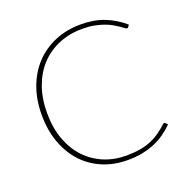

<svg xmlns="http://www.w3.org/2000/svg" viewBox="-128 -832 940 961"><g transform="rotate(-20 342.0 -351.5)"><path d="M626 -104.5Q628 -104.5 631.5 -102L642 -91Q620 -69 594.5 -50.8Q569 -32.5 538.5 -19.5Q508 -6.5 471.8 0.8Q435.5 8 392 8Q320.5 8 260.2 -17.2Q200 -42.5 156.5 -89.2Q113 -136 88.5 -202.5Q64 -269 64 -351.5Q64 -432 88.5 -498.2Q113 -564.5 157.8 -611.8Q202.5 -659 264.8 -685Q327 -711 402 -711Q472.5 -711 527 -689.5Q581.5 -668 628.5 -627.5L621 -616.5Q619 -613 613 -613Q610 -613 602.8 -618.5Q595.5 -624 583.8 -632.2Q572 -640.5 555.2 -650.2Q538.5 -660 516 -668.2Q493.5 -676.5 465 -682Q436.5 -687.5 402 -687.5Q334 -687.5 277 -664Q220 -640.5 179 -597Q138 -553.5 115.2 -491.2Q92.5 -429 92.5 -351.5Q92.5 -272.5 115.2 -210.2Q138 -148 178.5 -104.8Q219 -61.5 274 -38.5Q329 -15.5 393.5 -15.5Q434 -15.5 466 -21Q498 -26.5 524.8 -37.5Q551.5 -48.5 574.2 -64.5Q597 -80.5 619.5 -101Q623 -104.5 626 -104.5Z"/></g></svg>

Font: Lato 2
Style: Regular
Weight: 200
Designer: Lukasz Dziedzic with Adam Twardoch and Botio Nikoltchev
Foundry: tyPoland Lukasz Dziedzic
Version: Version 2.015; 2015-08-06; http://www.latofonts.com/